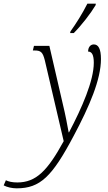

<svg xmlns="http://www.w3.org/2000/svg" viewBox="-160 -786 587 1046"><path d="M222 -606H242C284 -648 335 -714 361 -758L362 -766H316C289 -712 254 -657 224 -615ZM-69 240C59 240 124 176 241 -45C328 -208 390 -354 390 -464C390 -520 376 -544 351 -544C333 -544 320 -529 320 -505C340 -505 351 -488 351 -444C351 -346 286 -198 216 -65H214C208 -99 196 -163 182 -220L109 -536H25L19 -511H29C63 -511 73 -501 84 -458L187 -17C99 144 37 208 -66 208C-94 208 -114 203 -128 196L-140 224C-121 234 -94 240 -69 240Z"/></svg>

Font: Noto Serif Condensed ExtraLight
Style: Italic
Weight: 200
Width: 3
Italic angle: -12°
Designer: Monotype Design Team
Foundry: Monotype Imaging Inc.
Version: Version 2.013